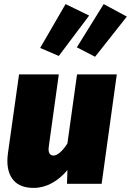

<svg xmlns="http://www.w3.org/2000/svg" viewBox="-20 -897 639 937"><path d="M16 -112Q16 -130 19 -151L73 -534H267L219 -189Q217 -175 217 -170Q217 -138 242 -138Q256 -138 274 -154Q292 -170 309 -197L356 -534H550L476 0H307L309 -67Q275 -26 232.5 -3Q190 20 144 20Q80 20 48 -15Q16 -50 16 -112ZM300 -877 415 -821 267 -624 176 -663ZM486 -877 599 -816 444 -620 355 -666Z"/></svg>

Font: Fira Sans Black
Style: Italic
Weight: 900
Italic angle: -8°
Designer: Carrois Corporate & Edenspiekermann AG
Foundry: Carrois Corporate GbR & Edenspiekermann AG
Version: Version 4.203